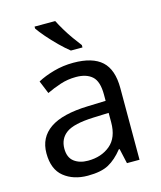

<svg xmlns="http://www.w3.org/2000/svg" viewBox="-115 -850 792 944"><g transform="rotate(-15 280.5 -378.0)"><path d="M288 -545Q386 -545 433 -502Q480 -459 480 -365V0H416L399 -76H395Q360 -32 321.5 -11Q283 10 215 10Q142 10 94 -28.5Q46 -67 46 -149Q46 -229 109 -272.5Q172 -316 303 -320L394 -323V-355Q394 -422 365 -448Q336 -474 283 -474Q241 -474 203 -461.5Q165 -449 132 -433L105 -499Q140 -518 188 -531.5Q236 -545 288 -545ZM314 -259Q214 -255 175.5 -227Q137 -199 137 -148Q137 -103 164.5 -82Q192 -61 235 -61Q303 -61 348 -98.5Q393 -136 393 -214V-262ZM256 -766Q267 -744 283.5 -716.5Q300 -689 318.5 -663Q337 -637 352 -618V-606H293Q270 -624 241 -652.5Q212 -681 187.5 -709.5Q163 -738 151 -756V-766Z"/></g></svg>

Font: Noto Znamenny Musical Notation
Style: Regular
Weight: 400
Version: Version 1.003; ttfautohint (v1.8.4.7-5d5b)